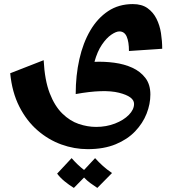

<svg xmlns="http://www.w3.org/2000/svg" viewBox="-20 -421 865 941"><path d="M351 40Q351 -51 369 -131Q387 -211 422.5 -271.5Q458 -332 510 -366.5Q562 -401 631 -401Q675 -401 703 -381Q731 -361 747 -329Q763 -297 769 -258.5Q775 -220 775 -182L612 -171Q612 -216 601 -241.5Q590 -267 565 -267Q549 -267 525.5 -251Q502 -235 479.5 -202Q457 -169 443 -118Q492 -120 540.5 -113.5Q589 -107 628.5 -89Q668 -71 692.5 -39Q717 -7 717 42Q717 89 698.5 136Q680 183 642.5 222.5Q605 262 547 286Q489 310 410 310Q344 310 280.5 287Q217 264 163.5 217.5Q110 171 74.5 101Q39 31 30 -62L194 -126Q199 -28 223.5 35.5Q248 99 285.5 135.5Q323 172 366 186.5Q409 201 451 201Q501 201 543.5 184.5Q586 168 611.5 142Q637 116 637 88Q637 52 563 33.5Q489 15 351 40ZM342 500Q319 486 297 468Q275 450 260 430L331 354Q345 370 360 384.5Q375 399 392 412L446 354Q465 375 484.5 392.5Q504 410 529 427L457 500Q440 489 423 476.5Q406 464 392 449Z"/></svg>

Font: Marhey SemiBold
Style: Regular
Weight: 600
Designer: Nur Syamsi & Bustanul Arifin
Foundry: Namelatype
Version: Version 1.000; ttfautohint (v1.8.4.7-5d5b)